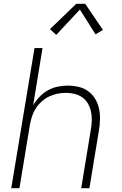

<svg xmlns="http://www.w3.org/2000/svg" viewBox="-20 -987 640 1007"><path d="M39 0 161 -735H203L154 -435Q168 -459 187.5 -479.5Q207 -500 231.5 -513.5Q256 -527 282.5 -532.5Q309 -538 335 -538Q364 -538 392 -531.5Q420 -525 442 -509Q464 -493 478.5 -469.5Q493 -446 499 -419Q505 -392 504.5 -362.5Q504 -333 499 -304L449 0H406L457 -311Q461 -334 461.5 -357.5Q462 -381 457 -403Q452 -425 441 -444Q430 -463 412 -476Q394 -489 371.5 -494.5Q349 -500 326 -500Q303 -500 281 -495.5Q259 -491 238 -481Q217 -471 199 -455Q181 -439 168 -419Q155 -399 148 -377Q141 -355 137 -333L82 0ZM275 -804 242 -834 380 -967H427L520 -830L481 -807L399 -937Z"/></svg>

Font: Iosevka Curly XLtEx
Style: Italic
Weight: 200
Width: 7
Italic angle: -9°
Monospace: yes
Designer: Belleve Invis
Foundry: Belleve Invis
Version: Version 11.1.0; ttfautohint (v1.8.3)